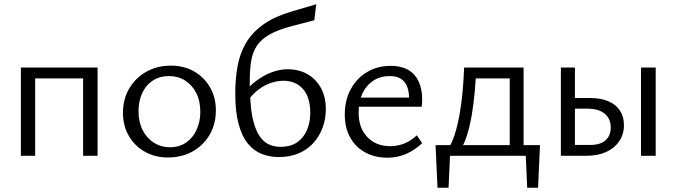

<svg xmlns="http://www.w3.org/2000/svg" viewBox="-20 -731 3174 901"><path d="M370 0V-414H438V0ZM78 0V-414H145V0ZM110 -363V-414H405V-363Z M768 8Q707 8 659.5 -19Q612 -46 584.5 -93.5Q557 -141 557 -202Q557 -266 586.5 -316Q616 -366 667 -394.5Q718 -423 782 -423Q843 -423 890.5 -396Q938 -369 965.5 -321.5Q993 -274 993 -213Q993 -149 964 -99Q935 -49 884 -20.5Q833 8 768 8ZM777 -40Q822 -40 854 -62.5Q886 -85 903 -123Q920 -161 920 -206Q920 -258 900.5 -295.5Q881 -333 848 -353.5Q815 -374 773 -374Q729 -374 696.5 -352.5Q664 -331 647 -293.5Q630 -256 630 -210Q630 -158 649.5 -120Q669 -82 702.5 -61Q736 -40 777 -40Z M1288 6Q1245 6 1207.5 -9Q1170 -24 1142.5 -58Q1115 -92 1099.5 -149.5Q1084 -207 1084 -292Q1084 -360 1094.5 -419Q1105 -478 1133 -527Q1161 -576 1212 -613.5Q1263 -651 1345 -676L1464 -711L1455 -636L1348 -608Q1283 -591 1244 -568.5Q1205 -546 1185 -515.5Q1165 -485 1158.5 -444Q1152 -403 1152 -347Q1152 -338 1152 -328Q1152 -318 1152 -309L1154 -285Q1156 -213 1168 -165.5Q1180 -118 1199 -91Q1218 -64 1242.5 -53Q1267 -42 1297 -42Q1345 -42 1375.5 -64Q1406 -86 1421 -122Q1436 -158 1436 -200Q1436 -275 1401.5 -313.5Q1367 -352 1310 -352Q1281 -352 1250.5 -341.5Q1220 -331 1193 -310.5Q1166 -290 1145 -261L1121 -293Q1141 -317 1165 -337.5Q1189 -358 1216 -373.5Q1243 -389 1272.5 -397.5Q1302 -406 1331 -406Q1381 -406 1421 -384Q1461 -362 1485 -320Q1509 -278 1509 -218Q1509 -174 1494.5 -133.5Q1480 -93 1452 -61.5Q1424 -30 1383 -12Q1342 6 1288 6Z M1798 9Q1739 9 1694 -15.5Q1649 -40 1623.5 -85.5Q1598 -131 1598 -193Q1598 -262 1626.5 -313.5Q1655 -365 1703.5 -393.5Q1752 -422 1813 -422Q1887 -422 1924 -380Q1961 -338 1961 -265Q1961 -257 1960.5 -247.5Q1960 -238 1959 -230H1900V-265Q1900 -319 1878 -346.5Q1856 -374 1809 -374Q1765 -374 1732 -352.5Q1699 -331 1681 -293Q1663 -255 1663 -202Q1663 -130 1704 -87.5Q1745 -45 1811 -45Q1845 -45 1876 -57Q1907 -69 1936 -96L1961 -59Q1934 -34 1906.5 -19Q1879 -4 1852 2.5Q1825 9 1798 9ZM1636 -230 1645 -273H1950V-230Z M2079 -27Q2099 -54 2113 -97Q2127 -140 2136.5 -193Q2146 -246 2151 -303Q2156 -360 2158 -414H2215Q2213 -360 2208 -303Q2203 -246 2194 -192.5Q2185 -139 2171.5 -96.5Q2158 -54 2140 -27ZM2033 150 2024 -50H2094L2085 150ZM2054 0 2041 -50H2514L2484 0ZM2454 150 2445 -50H2514L2505 150ZM2372 0V-414H2437V0ZM2192 -363V-414H2402V-363Z M2612 0V-414H2678V-51H2752Q2797 -51 2821.5 -72.5Q2846 -94 2846 -133Q2846 -174 2817.5 -197.5Q2789 -221 2738 -221H2659V-271H2749Q2799 -271 2834.5 -256Q2870 -241 2889 -212.5Q2908 -184 2908 -144Q2908 -101 2886 -68.5Q2864 -36 2825 -18Q2786 0 2733 0ZM2988 0V-414H3057V0Z"/></svg>

Font: Ysabeau Office
Style: Regular
Weight: 400
Designer: Christian Thalmann (Catharsis Fonts)
Version: Version 2.001;gftools[0.9.30]; featfreeze: tnum,lnum,ss02